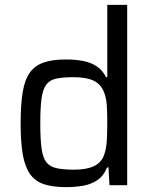

<svg xmlns="http://www.w3.org/2000/svg" viewBox="-20 -763 630 791"><path d="M253 8Q198 8 161.5 -4Q125 -16 104 -45.5Q83 -75 74 -126Q65 -177 65 -254Q65 -332 73.5 -383.5Q82 -435 103 -464Q124 -493 160 -505.5Q196 -518 251 -518Q292 -518 324 -511.5Q356 -505 379.5 -489Q403 -473 417 -445H422V-743H504V0H431L427 -73H421Q407 -38 380.5 -20.5Q354 -3 321 2.5Q288 8 253 8ZM285 -64Q336 -64 366 -78Q396 -92 408 -122Q418 -150 420 -183Q422 -216 422 -261Q422 -298 420 -328.5Q418 -359 409 -382Q396 -416 366 -430.5Q336 -445 283 -445Q238 -445 211 -439Q184 -433 170 -413.5Q156 -394 151 -356.5Q146 -319 146 -255Q146 -191 151 -153Q156 -115 170 -96Q184 -77 211.5 -70.5Q239 -64 285 -64Z"/></svg>

Font: Saira Thin
Style: Regular
Weight: 400
Version: Version 1.101